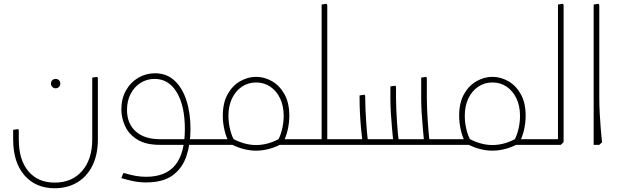

<svg xmlns="http://www.w3.org/2000/svg" viewBox="-20 -771 3305 1022"><path d="M276 -301Q266 -301 258.5 -308.5Q251 -316 251 -326Q251 -337 258.5 -344Q266 -351 276 -351Q287 -351 294 -344Q301 -337 301 -326Q301 -316 294 -308.5Q287 -301 276 -301Z M271 231Q170 231 110 162Q50 93 50 -29H80Q80 80 131 140.5Q182 201 271 201Q363 201 417 139Q471 77 471 -29H501Q501 52 472 110.5Q443 169 391 200Q339 231 271 231ZM50 -29V-80L77 -84L80 -76V-29ZM471 -29V-358L498 -362L501 -354V-29Z M831 0Q756 0 711 -28Q666 -56 646 -99.5Q626 -143 626 -189Q626 -246 650.5 -289.5Q675 -333 716 -357Q757 -381 805 -381Q867 -381 909 -342Q951 -303 972.5 -236Q994 -169 994 -84H964Q964 -208 921 -279.5Q878 -351 803 -351Q762 -351 728.5 -330Q695 -309 675.5 -271.5Q656 -234 656 -186Q656 -114 702 -72Q748 -30 833 -30H1080V0ZM758 200Q722 200 690.5 193.5Q659 187 626 177L636 151H644Q677 161 704 165.5Q731 170 758 170Q862 170 913 107.5Q964 45 964 -84H994Q994 -5 972.5 59.5Q951 124 899.5 162Q848 200 758 200ZM1080 0V-30Q1092 -30 1096 -26Q1100 -22 1100 -15Q1100 -8 1096 -4Q1092 0 1080 0Z M1198 -15Q1183 -43 1174.5 -80.5Q1166 -118 1166 -155Q1166 -224 1192 -270Q1218 -316 1259 -339Q1300 -362 1343 -362Q1387 -362 1427.5 -339Q1468 -316 1494 -270Q1520 -224 1520 -155Q1520 -118 1511.5 -80.5Q1503 -43 1488 -15L1462 -29Q1475 -54 1482.5 -87.5Q1490 -121 1490 -155Q1490 -207 1471 -247Q1452 -287 1419 -309.5Q1386 -332 1343 -332Q1301 -332 1267.5 -309.5Q1234 -287 1215 -247Q1196 -207 1196 -155Q1196 -121 1203.5 -87.5Q1211 -54 1224 -29ZM1080 0V-30H1219V0ZM1343 31Q1306 31 1267 19.5Q1228 8 1192 -14L1208 -39Q1240 -20 1274.5 -9.5Q1309 1 1343 1Q1378 1 1412.5 -9.5Q1447 -20 1478 -39L1494 -14Q1459 8 1420 19.5Q1381 31 1343 31ZM1463 0V-30H1606V0ZM1080 0Q1070 0 1065 -5Q1060 -10 1060 -15Q1060 -21 1065 -25.5Q1070 -30 1080 -30ZM1606 0V-30Q1618 -30 1622 -26Q1626 -22 1626 -15Q1626 -8 1622 -4Q1618 0 1606 0Z M1702 0V-30H1808V0ZM1808 0V-30Q1820 -30 1824 -26Q1828 -22 1828 -15Q1828 -8 1824 -4Q1820 0 1808 0ZM1692 0V-747L1719 -751L1722 -743V-14L1707 0ZM1606 0V-30H1700V0ZM1606 0Q1596 0 1591 -5Q1586 -10 1586 -15Q1586 -21 1591 -25.5Q1596 -30 1606 -30Z M2241 0V-30H2338V0ZM2338 0V-30Q2350 -30 2354 -26Q2358 -22 2358 -15Q2358 -8 2354 -4Q2350 0 2338 0ZM1808 0V-30H2242V0ZM2075 0 2073 -20Q2070 -52 2066.5 -90.5Q2063 -129 2060.5 -169.5Q2058 -210 2058 -247V-311L2085 -315L2088 -307V-247Q2088 -218 2089.5 -187Q2091 -156 2093 -125Q2095 -94 2097.5 -66Q2100 -38 2103 -14L2088 0ZM1911 0 1909 -20Q1905 -52 1901.5 -90.5Q1898 -129 1896 -169.5Q1894 -210 1894 -247V-263L1921 -267L1924 -259V-247Q1924 -218 1925.5 -187Q1927 -156 1929 -125Q1931 -94 1933.5 -66Q1936 -38 1939 -14L1924 0ZM2239 0 2237 -20Q2234 -52 2230.5 -90.5Q2227 -129 2224.5 -169.5Q2222 -210 2222 -247V-358L2249 -362L2252 -354V-247Q2252 -218 2253.5 -187Q2255 -156 2257 -125Q2259 -94 2261.5 -66Q2264 -38 2267 -14L2252 0ZM1808 0Q1798 0 1793 -5Q1788 -10 1788 -15Q1788 -21 1793 -25.5Q1798 -30 1808 -30Z M2456 -15Q2441 -43 2432.5 -80.5Q2424 -118 2424 -155Q2424 -224 2450 -270Q2476 -316 2517 -339Q2558 -362 2601 -362Q2645 -362 2685.5 -339Q2726 -316 2752 -270Q2778 -224 2778 -155Q2778 -118 2769.5 -80.5Q2761 -43 2746 -15L2720 -29Q2733 -54 2740.5 -87.5Q2748 -121 2748 -155Q2748 -207 2729 -247Q2710 -287 2677 -309.5Q2644 -332 2601 -332Q2559 -332 2525.5 -309.5Q2492 -287 2473 -247Q2454 -207 2454 -155Q2454 -121 2461.5 -87.5Q2469 -54 2482 -29ZM2338 0V-30H2477V0ZM2601 31Q2564 31 2525 19.5Q2486 8 2450 -14L2466 -39Q2498 -20 2532.5 -9.5Q2567 1 2601 1Q2636 1 2670.5 -9.5Q2705 -20 2736 -39L2752 -14Q2717 8 2678 19.5Q2639 31 2601 31ZM2721 0V-30H2864V0ZM2338 0Q2328 0 2323 -5Q2318 -10 2318 -15Q2318 -21 2323 -25.5Q2328 -30 2338 -30ZM2864 0V-30Q2876 -30 2880 -26Q2884 -22 2884 -15Q2884 -8 2880 -4Q2876 0 2864 0Z M2950 0V-747L2977 -751L2980 -743V-14L2965 0ZM2864 0V-30H2958V0ZM2864 0Q2854 0 2849 -5Q2844 -10 2844 -15Q2844 -21 2849 -25.5Q2854 -30 2864 -30Z M3140 0V-747L3167 -751L3170 -743V-247Q3170 -206 3172.5 -165Q3175 -124 3177.5 -89.5Q3180 -55 3182.5 -34.5Q3185 -14 3185 -14L3170 0Z"/></svg>

Font: Fustat ExtraLight
Style: Regular
Weight: 250
Designer: Mohamed Gaber, Khaled Hosny, Laura Garcia Mut
Foundry: Kief Type Foundry, Alif Type Foundry, Hard Type Foundry
Version: Version 1.007